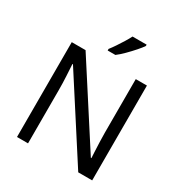

<svg xmlns="http://www.w3.org/2000/svg" viewBox="-212 -1098 1185 1252"><g transform="rotate(30 380.0 -472.0)"><path d="M663 0H558L176 -593H172Q174 -558 177 -506Q180 -454 180 -399V0H97V-714H201L582 -123H586Q585 -139 583.5 -171Q582 -203 580.5 -241Q579 -279 579 -311V-714H663ZM528 -934Q516 -916 491 -887.5Q466 -859 437.5 -830.5Q409 -802 385 -784H327V-796Q342 -815 359.5 -841Q377 -867 394 -894.5Q411 -922 422 -944H528Z"/></g></svg>

Font: Noto Sans Hanunoo
Style: Regular
Weight: 400
Designer: Monotype Design Team
Foundry: Monotype Imaging Inc.
Version: Version 2.003; ttfautohint (v1.8.4.7-5d5b)